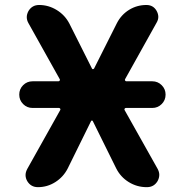

<svg xmlns="http://www.w3.org/2000/svg" viewBox="-20 -775 738 774"><path d="M111.3 -339.8Q88.9 -339.8 73.2 -355.5Q57.6 -371.1 57.6 -393.6Q57.6 -416 73.2 -431.6Q88.9 -447.3 111.3 -447.3H215.8Q218.8 -447.3 220.7 -450.2Q222.7 -453.1 220.7 -456.1L94.7 -681.6Q87.9 -693.4 87.9 -706.1Q87.9 -717.8 94.7 -730.5Q109.4 -754.9 137.7 -754.9Q175.8 -754.9 209 -734.4Q242.2 -713.9 259.8 -679.7L350.6 -499Q351.6 -496.1 354.5 -496.1Q357.4 -496.1 359.4 -499L451.2 -681.6Q468.8 -715.8 500.5 -735.4Q532.2 -754.9 570.3 -754.9Q597.7 -754.9 611.3 -731.4Q618.2 -718.8 618.2 -707Q618.2 -695.3 611.3 -683.6L484.4 -456.1Q482.4 -453.1 484.4 -450.2Q486.3 -447.3 489.3 -447.3H593.8Q616.2 -447.3 631.8 -431.6Q647.5 -416 647.5 -393.6Q647.5 -371.1 631.8 -355.5Q616.2 -339.8 593.8 -339.8H487.3Q484.4 -339.8 482.4 -336.9Q480.5 -334 482.4 -331.1L615.2 -94.7Q622.1 -82 622.1 -70.3Q622.1 -57.6 615.2 -44.9Q600.6 -20.5 572.3 -20.5H571.3Q532.2 -20.5 499 -41Q465.8 -61.5 448.2 -96.7L354.5 -286.1Q353.5 -289.1 350.6 -289.1Q347.7 -289.1 346.7 -286.1L252.9 -95.7Q235.4 -61.5 203.1 -41Q170.9 -20.5 132.8 -20.5Q104.5 -20.5 89.8 -44.9Q83 -56.6 83 -69.3Q83 -81.1 89.8 -93.8L222.7 -331.1Q224.6 -334 222.7 -336.9Q220.7 -339.8 217.8 -339.8Z"/></svg>

Font: Gen Jyuu GothicX Bold
Style: Bold
Weight: 700
Designer: Ryoko NISHIZUKA (kana &amp; ideographs); Paul D. Hunt (Latin, Greek &amp; Cyrillic); Wenlong ZHANG (bopomofo); Sandoll C
Version: Version 1.058.20140828